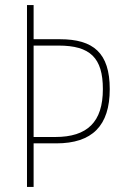

<svg xmlns="http://www.w3.org/2000/svg" viewBox="-20 -734 490 754"><path d="M411 -384C411 -526 347 -580 215 -580H112V-714H86V0H112V-171H201C342 -171 411 -240 411 -384ZM197 -196H112V-555H210C334 -555 384 -507 384 -384C384 -255 323 -196 197 -196Z"/></svg>

Font: Noto Sans Kannada Condensed Thin
Style: Regular
Weight: 100
Width: 3
Designer: Jelle Bosma - Monotype Design Team
Foundry: Monotype Imaging Inc.
Version: Version 2.005